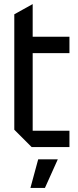

<svg xmlns="http://www.w3.org/2000/svg" viewBox="-20 -720 380 940"><path d="M50 -650 140 -700V-540H320V-460H140V-80H320V0H135L50 -85ZM129 200 167 60H263L200 200Z"/></svg>

Font: Tektur SemiCondensed
Style: Regular
Weight: 400
Width: 4
Designer: Adam Jagosz
Foundry: Adam Jagosz
Version: Version 1.005;gftools[0.9.30]